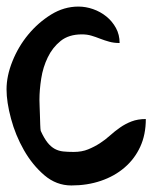

<svg xmlns="http://www.w3.org/2000/svg" viewBox="-20 -567 501 587"><path d="M0 -293.9Q0 -335 18.1 -379.9Q36.1 -424.8 66.4 -461.4Q96.7 -498 136.2 -522.5Q175.8 -546.9 219.7 -546.9Q242.2 -546.9 264.6 -539.1Q287.1 -531.2 305.2 -516.6Q323.2 -502 334.5 -481.4Q345.7 -460.9 345.7 -435.5Q328.1 -435.5 314 -439.5Q299.8 -443.4 286.1 -448.7Q272.5 -454.1 259.3 -458Q246.1 -461.9 230.5 -461.9Q190.4 -461.9 165.5 -441.9Q140.6 -421.9 126 -391.6Q111.3 -361.3 106 -326.7Q100.6 -292 100.6 -261.7Q100.6 -256.8 101.1 -243.2Q101.6 -229.5 102.1 -214.4Q102.5 -199.2 103 -185.5Q103.5 -171.9 104.5 -167Q115.2 -143.6 125.5 -130.9Q135.7 -118.2 147.5 -111.8Q159.2 -105.5 172.9 -104Q186.5 -102.5 205.1 -102.5Q230.5 -102.5 249.5 -110.4Q268.6 -118.2 285.2 -128.9Q301.8 -139.6 316.4 -152.8Q331.1 -166 347.2 -177.2Q363.3 -188.5 382.3 -195.8Q401.4 -203.1 425.8 -203.1Q425.8 -155.3 408.7 -118.2Q391.6 -81.1 360.8 -54.7Q330.1 -28.3 288.6 -14.2Q247.1 0 198.2 0Q152.3 0 115.7 -31.2Q79.1 -62.5 53.2 -107.9Q27.3 -153.3 13.7 -204.1Q0 -254.9 0 -293.9Z"/></svg>

Font: Gloria Hallelujah
Style: Regular
Weight: 400
Designer: Kimberly Geswein
Foundry: Kimberly Geswein
Version: Version 1.004 2010